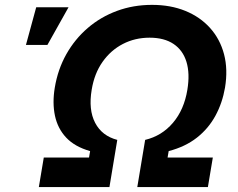

<svg xmlns="http://www.w3.org/2000/svg" viewBox="-20 -757 962 777"><path d="M137.2 0 157.2 -119.6H340.3L344.7 -145.5Q282.7 -163.1 248 -200Q213.4 -236.8 202.4 -288.6Q191.4 -340.3 201.7 -402.3Q213.9 -476.1 248.3 -537.4Q282.7 -598.6 335 -643.6Q387.2 -688.5 453.4 -712.9Q519.5 -737.3 595.2 -737.3Q670.4 -737.3 730.2 -712.9Q790 -688.5 830.3 -643.6Q870.6 -598.6 886.7 -537.4Q902.8 -476.1 890.6 -402.3Q879.9 -340.3 851.8 -288.6Q823.7 -236.8 776.9 -200Q730 -163.1 662.6 -145.5L658.2 -119.6H841.3L821.3 0H535.6L567.4 -190.9Q634.8 -207 679.9 -260Q725.1 -313 738.3 -394Q749 -459.5 734.6 -506.6Q720.2 -553.7 682.4 -579.1Q644.5 -604.5 585.4 -604.5Q526.4 -604.5 477.3 -579.1Q428.2 -553.7 395 -506.6Q361.8 -459.5 351.1 -394Q337.4 -313 365 -260Q392.6 -207 454.6 -190.9L422.9 0ZM85 -575.2 126.5 -727.5H257.3L171.9 -575.2Z"/></svg>

Font: Inter 17pt
Style: Bold Italic
Weight: 700
Italic angle: -9.3988°
Version: Version 4.001;git-66647c0bb